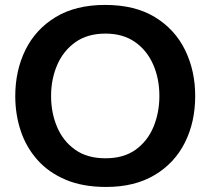

<svg xmlns="http://www.w3.org/2000/svg" viewBox="-20 -747 855 780"><path d="M411 12.5Q316 12.5 246.5 -17Q177 -46.5 131.5 -98Q86 -149.5 64 -216Q42 -282.5 42 -356.5Q42 -460 83.2 -544Q124.5 -628 206 -677.5Q287.5 -727 407 -727Q528.5 -727 609.8 -677.2Q691 -627.5 732 -543.5Q773 -459.5 773 -357Q773 -251 731 -167.5Q689 -84 608 -35.8Q527 12.5 411 12.5ZM408.5 -104Q483 -104 531.5 -139.2Q580 -174.5 603.8 -232.2Q627.5 -290 627.5 -357Q627.5 -428 602 -485.5Q576.5 -543 527.8 -576.8Q479 -610.5 408.5 -610.5Q335.5 -610.5 286.2 -575.5Q237 -540.5 212.2 -482.8Q187.5 -425 187.5 -357Q187.5 -289 211.8 -231.5Q236 -174 285 -139Q334 -104 408.5 -104Z"/></svg>

Font: Commissioner SemiBold
Style: Regular
Weight: 600
Designer: Kostas Bartsokas
Foundry: Kostas Bartsokas
Version: Version 1.000; ttfautohint (v1.8.3)